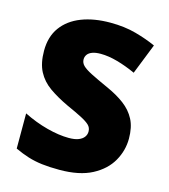

<svg xmlns="http://www.w3.org/2000/svg" viewBox="-110 -811 796 907"><g transform="rotate(15 288.5 -357.0)"><path d="M264 10Q215 10 178.5 5.5Q142 1 110 -9Q78 -19 44 -35V-207Q102 -178 161 -162.5Q220 -147 268 -147Q297 -147 315 -154Q333 -161 342 -173Q351 -185 351 -200Q351 -219 338 -231.5Q325 -244 297 -258.5Q269 -273 222 -294Q169 -319 130 -346.5Q91 -374 70 -414Q49 -454 49 -515Q49 -584 83 -630.5Q117 -677 177.5 -700.5Q238 -724 318 -724Q388 -724 444 -708.5Q500 -693 544 -673L485 -524Q439 -545 394.5 -557.5Q350 -570 312 -570Q287 -570 271 -564Q255 -558 247.5 -547.5Q240 -537 240 -524Q240 -507 253 -494Q266 -481 296.5 -465.5Q327 -450 380 -426Q432 -403 468.5 -375.5Q505 -348 524.5 -310.5Q544 -273 544 -217Q544 -159 514.5 -107Q485 -55 423.5 -22.5Q362 10 264 10Z"/></g></svg>

Font: Noto Sans Symbols Black
Style: Regular
Weight: 900
Version: Version 2.002